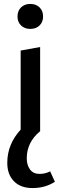

<svg xmlns="http://www.w3.org/2000/svg" viewBox="-20 -667 309 976"><path d="M69 -583Q69 -612 87 -629.5Q105 -647 134 -647Q163 -647 181 -629.5Q199 -612 199 -583Q199 -555 181 -537.5Q163 -520 134 -520Q105 -520 87 -537.5Q69 -555 69 -583ZM235 204 259 257Q210 289 145 289Q85 289 51 254.5Q17 220 17 161Q17 66 85 -8V-410L184 -428V0Q116 56 116 138Q116 172 132.5 194.5Q149 217 181 217Q210 217 235 204Z"/></svg>

Font: EauTest Semibold
Style: Regular
Weight: 600
Designer: Christian Thalmann (Catharsis Fonts)
Version: Version 0.001;PS 000.001;hotconv 1.0.88;makeotf.lib2.5.64775